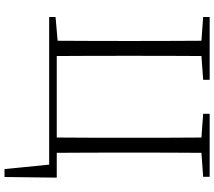

<svg xmlns="http://www.w3.org/2000/svg" viewBox="-70 -694 964 865"><g transform="rotate(90 412.5 -261.0)"><path d="M56.2 0V-28.8L163.1 -38.1Q163.6 -110.8 163.8 -184.8Q164.1 -258.8 164.1 -333V-390.1Q164.1 -464.4 163.8 -538.8Q163.6 -613.3 163.1 -686L56.2 -693.8V-723.1H338.9V-693.8L231.9 -686Q231.4 -612.3 231.2 -538.6Q231 -464.8 231 -390.1V-333Q231 -257.8 231.2 -183.1Q231.4 -108.4 231.9 -34.2H599.1Q599.6 -108.4 599.9 -183.1Q600.1 -257.8 600.1 -333V-390.1Q600.1 -464.4 599.9 -538.8Q599.6 -613.3 599.1 -686L492.2 -693.8V-723.1H775.9V-693.8L668 -686Q667.5 -612.3 667.2 -538.6Q667 -464.8 667 -390.1V-333Q667 -257.8 667.2 -183.1Q667.5 -108.4 668 -34.2H779.8L776.9 201.2H741.2L721.2 0Z"/></g></svg>

Font: Source Han Serif TW ExtraLight
Style: Regular
Weight: 250
Designer: Ryoko NISHIZUKA Ë•øÂ°öÊ∂ºÂ≠ê (kana & ideographs); Frank Grie√ühammer (Latin, Greek & Cyrillic); Wenlong ZHANG Âº†ÊñáÈæô 
Foundry: Adobe
Version: Version 2.003;hotconv 1.1.1;makeotfexe 2.6.0